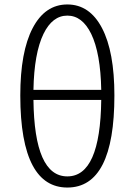

<svg xmlns="http://www.w3.org/2000/svg" viewBox="-20 -828 604 861"><path d="M282 13Q180 13 127 -85Q71 -189 71 -400Q71 -596 126.5 -702Q182 -808 282 -808Q382 -808 437.5 -702Q493 -596 493 -400Q493 13 282 13ZM282 -37Q430 -37 434 -380H282H130Q134 -37 282 -37ZM130 -425H282H434Q431 -589 389 -676Q349 -758 282 -758Q215 -758 175 -676Q133 -589 130 -425Z"/></svg>

Font: GenSekiGothic TW L
Style: Regular
Weight: 300
Version: Version 1.501;PS 1;hotconv 16.6.51;makeotf.lib2.5.65220